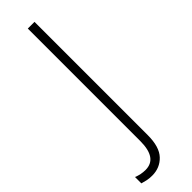

<svg xmlns="http://www.w3.org/2000/svg" viewBox="-300 -595 770 770"><g transform="rotate(-45 85.5 -210.0)"><path d="M19 175Q2 175 -11 172Q-24 169 -34 166V130Q-22 135 -9.5 137.5Q3 140 16 140Q83 140 83 43V-595H121V47Q121 114 92 144.5Q63 175 19 175Z"/></g></svg>

Font: Noto Sans Malayalam UI SemiCondensed ExtraLight
Style: Regular
Weight: 200
Width: 4
Designer: Jelle Bosma - Monotype Design Team
Foundry: Monotype Imaging Inc.
Version: Version 2.104; ttfautohint (v1.8.4.7-5d5b)